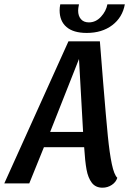

<svg xmlns="http://www.w3.org/2000/svg" viewBox="-48 -852 604 892"><path d="M428 20Q396 20 378.5 -3Q361 -26 354 -64.5Q347 -103 343 -168H156Q133 -113 88 0H-28L270 -660H416Q425 -552 431 -472Q445 -300 453 -220Q461 -140 471.5 -90Q482 -40 497 -26Q491 -6 471.5 7Q452 20 428 20ZM238 -373 185 -239H338L319 -578ZM315 -803Q315 -778 328 -763Q341 -748 365 -748Q397 -748 421 -774Q445 -800 451 -832H532Q521 -771 473.5 -735Q426 -699 355 -699Q293 -699 261 -726.5Q229 -754 229 -804Q229 -817 232 -832H319Q315 -813 315 -803Z"/></svg>

Font: Sansita
Style: Italic
Weight: 400
Italic angle: -11°
Designer: Pablo Cosgaya
Foundry: Omnibus-Type
Version: Version 1.006